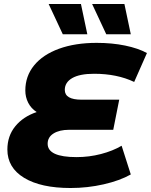

<svg xmlns="http://www.w3.org/2000/svg" viewBox="-20 -929 757 963"><path d="M305 -478Q305 -429 389 -429H578L548 -278H327Q278 -278 248.5 -259.5Q219 -241 219 -208Q219 -141 364 -141Q427 -141 486.5 -156.5Q546 -172 590 -198L636 -54Q581 -23 500 -4.5Q419 14 334 14Q185 14 101 -37Q17 -88 17 -179Q17 -247 56.5 -295.5Q96 -344 164 -367Q136 -385 121.5 -413.5Q107 -442 107 -475Q107 -547 151 -601Q195 -655 276 -684.5Q357 -714 465 -714Q542 -714 607.5 -700.5Q673 -687 717 -663L653 -518Q567 -559 452 -559Q380 -559 342.5 -537.5Q305 -516 305 -478ZM224 -909H386L418 -757H295ZM442 -909H604L636 -757H513Z"/></svg>

Font: Montserrat Alternates ExtraBold
Style: Italic
Weight: 800
Italic angle: -11.3°
Designer: Julieta Ulanovsky
Foundry: Julieta Ulanovsky
Version: Version 7.200